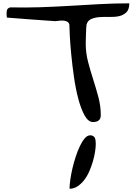

<svg xmlns="http://www.w3.org/2000/svg" viewBox="-20 -734 835 1158"><path d="M398.4 -585.9Q394.5 -599.6 383.3 -604.5Q372.1 -609.4 358.9 -609.9Q345.7 -610.4 333 -608.4Q320.3 -606.4 313.5 -606.4Q296.9 -607.4 255.9 -610.4Q214.8 -613.3 167.5 -616.7Q120.1 -620.1 79.1 -623.5Q38.1 -627 21.5 -627.9Q21.5 -629.9 20.5 -637.7Q19.5 -645.5 19.5 -648.4Q19.5 -662.1 22 -672.9Q24.4 -683.6 41 -689.5Q132.8 -687.5 222.2 -690.4Q311.5 -693.4 400.9 -698.7Q490.2 -704.1 579.6 -709Q668.9 -713.9 759.8 -713.9Q759.8 -676.8 742.2 -659.7Q724.6 -642.6 698.7 -636.7Q672.9 -630.9 641.6 -631.8Q610.4 -632.8 581.5 -630.9Q552.7 -628.9 530.8 -619.6Q508.8 -610.4 502 -585.9Q501 -580.1 500 -563.5Q499 -546.9 498.5 -528.3Q498 -509.8 497.6 -493.7Q497.1 -477.5 497.1 -470.7Q497.1 -415 511.2 -360.8Q525.4 -306.6 542.5 -253.4Q559.6 -200.2 573.7 -147Q587.9 -93.8 587.9 -39.1Q587.9 2 541 2Q512.7 2 490.7 -37.1Q468.8 -76.2 452.6 -136.7Q436.5 -197.3 426.3 -268.6Q416 -339.8 409.7 -405.3Q403.3 -470.7 400.9 -520.5Q398.4 -570.3 398.4 -585.9ZM524.4 82Q535.2 82 542.5 86.9Q549.8 91.8 552.7 99.1Q555.7 106.4 556.6 115.7Q557.6 125 557.6 133.8Q557.6 154.3 553.2 182.1Q548.8 210 540 240.2Q531.2 270.5 518.1 300.3Q504.9 330.1 487.3 352.5Q469.7 375 447.8 389.6Q425.8 404.3 399.4 404.3Q399.4 382.8 403.8 351.1Q408.2 319.3 416.5 283.2Q424.8 247.1 436.5 211.4Q448.2 175.8 461.9 147Q475.6 118.2 491.2 100.1Q506.8 82 524.4 82Z"/></svg>

Font: Gloria Hallelujah
Style: Regular
Weight: 400
Designer: Kimberly Geswein
Foundry: Kimberly Geswein
Version: Version 1.004 2010